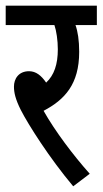

<svg xmlns="http://www.w3.org/2000/svg" viewBox="-20 -642 360 674"><path d="M295 -32C237 -97 173 -182 133 -253C207 -292 258 -346 258 -460C258 -500 253 -532 245 -554H320V-622H0V-554H171C178 -534 183 -500 183 -469C183 -416 170 -378 142 -352C125 -377 106 -392 82 -392C45 -392 29 -365 29 -338C29 -317 34 -294 53 -256C79 -205 153 -88 237 12Z"/></svg>

Font: Noto Sans ExtraCondensed
Style: Italic
Weight: 400
Width: 2
Italic angle: -12°
Designer: Monotype Design Team
Foundry: Monotype Imaging Inc.
Version: Version 2.013